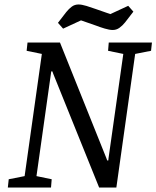

<svg xmlns="http://www.w3.org/2000/svg" viewBox="-20 -838 699 858"><path d="M239 -736 276 -784Q288 -799 301 -808.5Q314 -818 331 -818Q345 -818 366.5 -811.5Q388 -805 407 -798L473 -775L553 -812L576 -786L539 -738Q527 -723 513.5 -713.5Q500 -704 484 -704Q469 -704 447.5 -710.5Q426 -717 408 -724L342 -747L262 -710ZM19 -37 90 -51 167 -597 99 -611 103 -648H248L455 -132L459 -121H464L465 -131L531 -597L463 -611L466 -648H659L655 -611L584 -597L500 0H423L218 -508L214 -519H209L143 -51L211 -37L208 0H15Z"/></svg>

Font: Faustina VF Beta
Style: Italic
Weight: 400
Italic angle: -8°
Designer: Alfonso Garcia
Foundry: Omnibus-Type
Version: Version 1.006